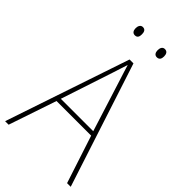

<svg xmlns="http://www.w3.org/2000/svg" viewBox="-269 -967 1043 1043"><g transform="rotate(45 252.0 -445.5)"><path d="M144 -859C144 -842 151 -828 168 -828C187 -828 192 -841 192 -859C192 -876 187 -891 168 -891C151 -891 144 -875 144 -859ZM313 -859C313 -842 320 -828 337 -828C356 -828 362 -842 362 -859C362 -876 356 -891 337 -891C320 -891 313 -876 313 -859ZM476 0H504L271 -715H241L0 0H27L120 -275H386ZM282 -601 377 -300H128L227 -600C236 -630 246 -657 255 -687C265 -653 274 -627 282 -601Z"/></g></svg>

Font: Noto Sans Gujarati SemiCondensed Thin
Style: Regular
Weight: 100
Width: 4
Designer: Jelle Bosma - Monotype Design Team, Universal Thirst
Foundry: Monotype Imaging Inc.
Version: Version 2.106